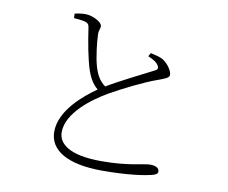

<svg xmlns="http://www.w3.org/2000/svg" viewBox="-83 -855 1165 980"><g transform="rotate(10 500.0 -365.0)"><path d="M228 -744 229 -721C242 -720 267 -718 284 -714C304 -709 308 -700 310 -686C321 -609 336 -530 353 -476C364 -442 382 -406 411 -383C349 -340 230 -245 230 -133C230 -35 328 21 504 21C646 21 723 7 757 -1C775 -5 789 -12 789 -23C789 -45 767 -52 741 -52C709 -52 636 -26 493 -26C323 -26 268 -79 268 -137C268 -238 391 -327 467 -371C531 -408 641 -462 698 -482C735 -496 762 -503 762 -521C762 -537 743 -573 709 -594C694 -602 670 -608 646 -613L636 -595C660 -585 683 -573 692 -555C699 -542 695 -535 677 -527C633 -504 520 -449 446 -405C414 -428 398 -460 387 -498C374 -542 365 -622 364 -660C363 -683 372 -689 371 -705C370 -725 321 -751 284 -751C268 -751 254 -750 228 -744Z"/></g></svg>

Font: Noto Serif CJK HK ExtraLight
Style: Regular
Weight: 200
Designer: Ryoko NISHIZUKA 西塚涼子 (kana & ideographs); Frank Grießhammer (Latin, Greek & Cyrillic); Wenlong ZHANG 张文龙 (bopomofo); San
Foundry: Adobe
Version: Version 2.001;hotconv 1.1.0;makeotfexe 2.6.0